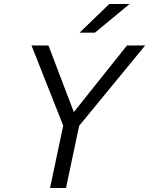

<svg xmlns="http://www.w3.org/2000/svg" viewBox="-20 -943 748 963"><path d="M231 0 297 -313 138 -715H223L359 -358H332L617 -715H708L377 -312L311 0ZM379 -779 528 -923H630L456 -779Z"/></svg>

Font: Wix Madefor Text
Style: Italic
Weight: 400
Italic angle: -12°
Designer: Dalton Maag Ltd
Foundry: Dalton Maag Ltd
Version: Version 3.100